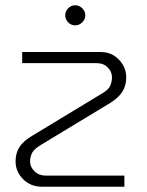

<svg xmlns="http://www.w3.org/2000/svg" viewBox="-20 -707 556 727"><path d="M139 0Q96 0 67.5 -28.5Q39 -57 39 -96Q39 -127 53.5 -150Q68 -173 102 -193L363 -351Q390 -366 397 -381.5Q404 -397 404 -415Q404 -435 388 -451.5Q372 -468 345 -468H64V-510H361Q403 -510 430.5 -481Q458 -452 458 -414Q458 -383 443.5 -360Q429 -337 397 -317L136 -159Q109 -143 101.5 -128Q94 -113 94 -95Q94 -75 110.5 -58.5Q127 -42 155 -42H451V0ZM265 -611Q249 -611 238 -622.5Q227 -634 227 -649Q227 -664 238 -675.5Q249 -687 265 -687Q280 -687 291.5 -675.5Q303 -664 303 -649Q303 -634 291.5 -622.5Q280 -611 265 -611Z"/></svg>

Font: MuseoModerno ExtraLight
Style: Regular
Weight: 200
Designer: Pablo Cosgaya, Héctor Gatti, Marcela Romero, and the Authors of The MuseoModerno Project.
Foundry: Omnibus-Type Team
Version: Version 1.001